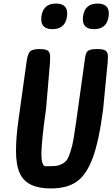

<svg xmlns="http://www.w3.org/2000/svg" viewBox="-20 -1044 632 1080"><path d="M295 -1024Q358 -1024 358 -968Q358 -961 357 -952Q347 -880 275 -880Q212 -880 212 -936Q212 -943 213 -952Q223 -1024 295 -1024ZM529 -1024Q592 -1024 592 -968Q592 -961 591 -952Q581 -880 509 -880Q446 -880 446 -936Q446 -943 447 -952Q457 -1024 529 -1024ZM237 -109Q272 -109 291.5 -110.5Q311 -112 330 -122.5Q349 -133 358 -147Q367 -161 377.5 -194.5Q388 -228 394 -265Q400 -302 410 -370L459 -722Q463 -750 476 -759Q489 -768 527 -768Q565 -768 576 -757.5Q587 -747 587 -728Q587 -709 586 -698L560 -429Q537 -252 502 -157Q467 -62 412.5 -23Q358 16 265 16Q131 16 92 -68Q70 -115 70 -194Q70 -273 84 -370L130 -700Q136 -743 150 -755.5Q164 -768 203 -768Q242 -768 252 -756.5Q262 -745 262 -725Q262 -705 261 -690L239 -431Q213 -248 213 -178.5Q213 -109 237 -109Z"/></svg>

Font: Chau Philomene One
Style: Italic
Weight: 400
Designer: Vicente Lamonaca
Foundry: TipoType
Version: Version 1.001